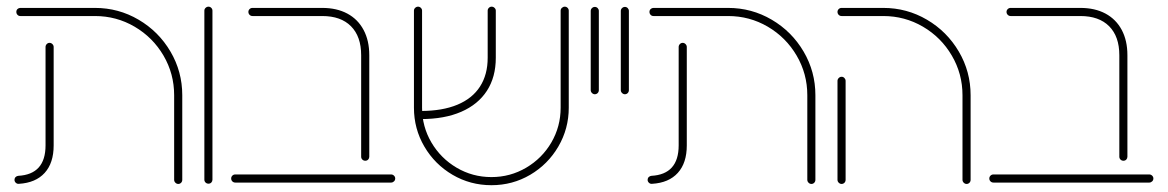

<svg xmlns="http://www.w3.org/2000/svg" viewBox="-20 -542 3467 570"><path d="M23 -8.1Q23 -13 26.3 -16.3Q29.6 -19.6 34.1 -20Q115.2 -24.4 115.2 -110.4V-402.6Q115.2 -407.4 118.7 -411.1Q122.2 -414.8 127 -414.8Q131.9 -414.8 135.6 -411.1Q139.3 -407.4 139.3 -402.6V-110.4Q139.3 -58.1 112.6 -28.7Q85.9 0.7 36.3 3.7Q31.1 4.4 27 0.7Q23 -3 23 -8.1ZM509.3 4.1Q504.4 4.1 500.7 0.4Q497 -3.3 497 -8.1V-259.3Q497 -323 465.4 -377Q433.7 -431.1 379.6 -462.8Q325.6 -494.4 261.9 -494.4H40.4Q35.2 -494.4 31.9 -498Q28.5 -501.5 28.5 -506.7Q28.5 -511.9 32 -515.2Q35.6 -518.5 40.4 -518.5H261.9Q331.9 -518.5 391.5 -483.5Q451.1 -448.5 486.1 -388.9Q521.1 -329.3 521.1 -259.3V-8.1Q521.1 -3 517.6 0.6Q514.1 4.1 509.3 4.1Z M586.7 -8.5V-510.4Q586.7 -515.2 590.4 -518.7Q594.1 -522.2 598.9 -522.2Q603.7 -522.2 607.2 -518.7Q610.7 -515.2 610.7 -510.4V-8.5Q610.7 -3.7 607.4 -0.2Q604.1 3.3 598.9 3.3Q593.7 3.3 590.2 -0.2Q586.7 -3.7 586.7 -8.5Z M1052.2 -76.7V-378.1Q1052.2 -433.7 1022 -464.1Q991.9 -494.4 936.7 -494.4H729.6Q724.4 -494.4 720.9 -498Q717.4 -501.5 717.4 -506.7Q717.4 -511.5 720.9 -515Q724.4 -518.5 729.6 -518.5H936.7Q979.6 -518.5 1011.1 -501.7Q1042.6 -484.8 1059.4 -453.1Q1076.3 -421.5 1076.3 -378.1V-76.7Q1076.3 -71.9 1073 -68.3Q1069.6 -64.8 1064.4 -64.8Q1059.3 -64.8 1055.7 -68.3Q1052.2 -71.9 1052.2 -76.7ZM666.3 -12.2Q666.3 -17 669.8 -20.6Q673.3 -24.1 678.5 -24.1H1141.1Q1145.9 -24.1 1149.6 -20.6Q1153.3 -17 1153.3 -12.2Q1153.3 -7 1149.6 -3.5Q1145.9 0 1141.1 0H678.5Q673.3 0 669.8 -3.5Q666.3 -7 666.3 -12.2Z M1208.9 -222.2V-510.4Q1208.9 -515.2 1212.6 -518.7Q1216.3 -522.2 1221.1 -522.2Q1225.9 -522.2 1229.4 -518.7Q1233 -515.2 1233 -510.4V-222.2Q1233 -166.3 1260.7 -119.1Q1288.5 -71.9 1335.7 -44.1Q1383 -16.3 1438.9 -16.3Q1494.8 -16.3 1542 -44.1Q1589.3 -71.9 1616.9 -119.1Q1644.4 -166.3 1644.4 -222.2V-510.4Q1644.4 -515.2 1648.1 -518.7Q1651.9 -522.2 1656.7 -522.2Q1661.5 -522.2 1665 -518.7Q1668.5 -515.2 1668.5 -510.4V-222.2Q1668.5 -160 1637.6 -107Q1606.7 -54.1 1554.1 -23.1Q1501.5 7.8 1438.9 7.8Q1376.3 7.8 1323.5 -23.1Q1270.7 -54.1 1239.8 -106.9Q1208.9 -159.6 1208.9 -222.2ZM1427.8 -370.4V-510.4Q1427.8 -515.2 1431.3 -518.7Q1434.8 -522.2 1439.6 -522.2Q1444.4 -522.2 1448.1 -518.7Q1451.9 -515.2 1451.9 -510.4V-370.4Q1451.9 -313.3 1425.6 -272.6Q1399.3 -231.9 1349.4 -210.2Q1299.6 -188.5 1229.6 -188.5V-212.6Q1293.3 -212.6 1337.8 -231.1Q1382.2 -249.6 1405 -285Q1427.8 -320.4 1427.8 -370.4Z M1733.7 -274.4V-509.6Q1733.7 -514.4 1737.4 -518Q1741.1 -521.5 1745.9 -521.5Q1750.7 -521.5 1754.3 -518Q1757.8 -514.4 1757.8 -509.6V-274.4Q1757.8 -269.3 1754.3 -265.7Q1750.7 -262.2 1745.9 -262.2Q1741.1 -262.2 1737.4 -265.9Q1733.7 -269.6 1733.7 -274.4Z M1823 -274.4V-509.6Q1823 -514.4 1826.7 -518Q1830.4 -521.5 1835.2 -521.5Q1840 -521.5 1843.5 -518Q1847 -514.4 1847 -509.6V-274.4Q1847 -269.3 1843.5 -265.7Q1840 -262.2 1835.2 -262.2Q1830.4 -262.2 1826.7 -265.9Q1823 -269.6 1823 -274.4Z M1902.6 -8.1Q1902.6 -13 1905.9 -16.3Q1909.3 -19.6 1913.7 -20Q1994.8 -24.4 1994.8 -110.4V-402.6Q1994.8 -407.4 1998.3 -411.1Q2001.9 -414.8 2006.7 -414.8Q2011.5 -414.8 2015.2 -411.1Q2018.9 -407.4 2018.9 -402.6V-110.4Q2018.9 -58.1 1992.2 -28.7Q1965.6 0.7 1915.9 3.7Q1910.7 4.4 1906.7 0.7Q1902.6 -3 1902.6 -8.1ZM2388.9 4.1Q2384.1 4.1 2380.4 0.4Q2376.7 -3.3 2376.7 -8.1V-259.3Q2376.7 -323 2345 -377Q2313.3 -431.1 2259.3 -462.8Q2205.2 -494.4 2141.5 -494.4H1920Q1914.8 -494.4 1911.5 -498Q1908.1 -501.5 1908.1 -506.7Q1908.1 -511.9 1911.7 -515.2Q1915.2 -518.5 1920 -518.5H2141.5Q2211.5 -518.5 2271.1 -483.5Q2330.7 -448.5 2365.7 -388.9Q2400.7 -329.3 2400.7 -259.3V-8.1Q2400.7 -3 2397.2 0.6Q2393.7 4.1 2388.9 4.1Z M2466.3 -8.1V-301.9Q2466.3 -306.7 2470 -310.4Q2473.7 -314.1 2478.5 -314.1Q2483.3 -314.1 2486.9 -310.4Q2490.4 -306.7 2490.4 -301.9V-8.1Q2490.4 -3 2486.9 0.6Q2483.3 4.1 2478.5 4.1Q2473.7 4.1 2470 0.4Q2466.3 -3.3 2466.3 -8.1ZM2849.6 4.1Q2844.8 4.1 2841.1 0.4Q2837.4 -3.3 2837.4 -8.1V-259.3Q2837.4 -323 2805.7 -377Q2774.1 -431.1 2720 -462.8Q2665.9 -494.4 2602.2 -494.4H2478.5Q2473.3 -494.4 2469.8 -498Q2466.3 -501.5 2466.3 -506.7Q2466.3 -511.5 2469.8 -515Q2473.3 -518.5 2478.5 -518.5H2602.2Q2672.2 -518.5 2731.9 -483.5Q2791.5 -448.5 2826.5 -388.9Q2861.5 -329.3 2861.5 -259.3V-8.1Q2861.5 -3 2858 0.6Q2854.4 4.1 2849.6 4.1Z M3303 -76.7V-378.1Q3303 -433.7 3272.8 -464.1Q3242.6 -494.4 3187.4 -494.4H2980.4Q2975.2 -494.4 2971.7 -498Q2968.1 -501.5 2968.1 -506.7Q2968.1 -511.5 2971.7 -515Q2975.2 -518.5 2980.4 -518.5H3187.4Q3230.4 -518.5 3261.9 -501.7Q3293.3 -484.8 3310.2 -453.1Q3327 -421.5 3327 -378.1V-76.7Q3327 -71.9 3323.7 -68.3Q3320.4 -64.8 3315.2 -64.8Q3310 -64.8 3306.5 -68.3Q3303 -71.9 3303 -76.7ZM2917 -12.2Q2917 -17 2920.6 -20.6Q2924.1 -24.1 2929.3 -24.1H3391.9Q3396.7 -24.1 3400.4 -20.6Q3404.1 -17 3404.1 -12.2Q3404.1 -7 3400.4 -3.5Q3396.7 0 3391.9 0H2929.3Q2924.1 0 2920.6 -3.5Q2917 -7 2917 -12.2Z"/></svg>

Font: 26F Galaxy Hebrew Thin
Style: Regular
Weight: 100
Designer: C₂₉H₂₅N₃O₅
Version: Version 1.000